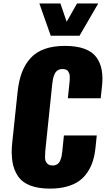

<svg xmlns="http://www.w3.org/2000/svg" viewBox="-20 -1090 619 1122"><path d="M276.4 -881.3H444.8L554.2 -1069.8H430.2L369.6 -962.9L333 -1069.8H210ZM272.5 12.2C308.9 12.2 341.6 8.2 370.4 0.2C399.2 -7.7 423.3 -18.7 442.6 -32.7C462 -46.7 478.4 -64 491.9 -84.5C505.5 -105 515.8 -126.8 522.9 -149.9C530.1 -173 535.2 -198.7 538.1 -227.1L545.4 -298.3H353.5L344.2 -207.5C342.9 -195.5 341.6 -185.6 340.1 -178C338.6 -170.3 335.9 -161.7 332 -152.1C328.1 -142.5 322.3 -135.3 314.7 -130.4C307 -125.5 297.7 -123 286.6 -123C272.3 -123 261.5 -127.4 254.2 -136.2C246.8 -145 243.2 -155.7 243.2 -168.2C243.2 -180.7 243.7 -193.8 244.6 -207.5L285.6 -602.1C286.9 -613.8 288.5 -623.6 290.3 -631.6C292.1 -639.6 295.1 -648.3 299.3 -657.7C303.5 -667.2 309.6 -674.3 317.4 -679.2C325.2 -684.1 334.6 -686.5 345.7 -686.5C353.5 -686.5 360.2 -685.4 365.7 -683.1C371.3 -680.8 375.5 -677.4 378.4 -672.9C381.3 -668.3 383.6 -663.7 385.3 -659.2C386.9 -654.6 387.7 -648.6 387.7 -641.1C387.7 -633.6 387.6 -627.4 387.5 -622.6C387.3 -617.7 386.7 -611.3 385.7 -603.5L376.5 -515.6H568.4L576.2 -587.9C577.8 -602.9 578.6 -617.2 578.6 -630.9C578.6 -649.1 577.1 -666 574.2 -681.6C569.3 -709 559.1 -733.5 543.5 -755.1C527.8 -776.8 504.6 -793.3 473.9 -804.7C443.1 -816.1 405.1 -821.8 359.9 -821.8C313.6 -821.8 273.7 -815.7 240 -803.5C206.3 -791.3 178.7 -773.1 157.2 -749C135.7 -724.9 119.1 -696.8 107.2 -664.6C95.3 -632.3 87.1 -594.2 82.5 -550.3L51.8 -258.8C49.5 -238.3 48.3 -218.9 48.3 -200.7C48.7 -180.5 50.1 -161.9 52.7 -145C57.9 -112.8 68.7 -84.6 85 -60.5C101.2 -36.5 125 -18.3 156.2 -6.1C187.5 6.1 226.2 12.2 272.5 12.2Z"/></svg>

Font: Oswald
Style: Heavy
Weight: 800
Designer: Vernon Adams
Foundry: Vernon Adams
Version: 3.0; ttfautohint (v0.95.6-bc232) -l 8 -r 50 -G 200 -x 0 -w "